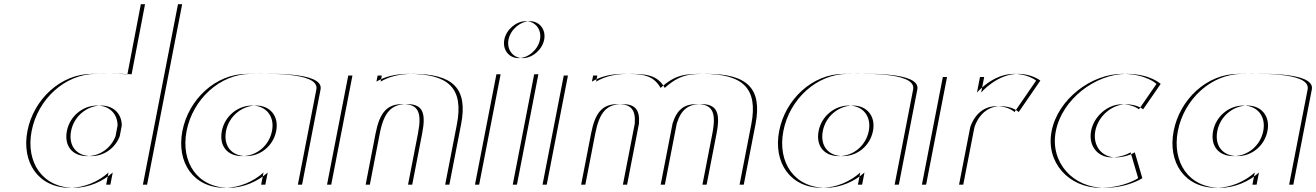

<svg xmlns="http://www.w3.org/2000/svg" viewBox="-20 -880 6272 915"><path d="M318.8 -256C332.6 -327 395.3 -377 462.3 -377C520 -377 560.4 -338.7 560.3 -281.6L550.6 -230.9C529.2 -174.3 475.9 -136 415.4 -136C343.4 -136 305.2 -186 318.8 -256ZM681 0H506L517.3 -58C471.1 -16 403.1 15 333.1 15C183.1 15 101.6 -106 130.8 -256C159.9 -406 288.6 -528 438.6 -528C468.8 -528 539.1 -530.5 607.2 -526L671.2 -860H848.2ZM298.8 -256C285.2 -186 323.4 -136 395.4 -136C455.9 -136 509.2 -174.3 530.6 -230.9L540.3 -281.6C540.4 -338.7 500 -377 442.3 -377C375.3 -377 312.6 -327 298.8 -256ZM661 0 828.2 -860H651.2L587.2 -526C519.1 -530.5 448.8 -528 418.6 -528C268.6 -528 139.9 -406 110.8 -256C81.6 -106 163.1 15 313.1 15C383.1 15 451.1 -16 497.3 -58L486 0Z M1057.3 -256C1071.1 -327 1133.8 -377 1200.8 -377C1266.8 -377 1310.1 -327 1296.3 -256C1282.7 -186 1222.9 -136 1153.9 -136C1081.9 -136 1043.7 -186 1057.3 -256ZM1507.7 -454 1419.5 0H1244.5L1255.8 -58C1209.6 -16 1141.6 15 1071.6 15C921.6 15 840.1 -106 869.3 -256C898.4 -406 1027.1 -528 1177.1 -528C1246.1 -528 1524.2 -541 1507.7 -454ZM1037.3 -256C1023.7 -186 1061.9 -136 1133.9 -136C1202.9 -136 1262.7 -186 1276.3 -256C1290.1 -327 1246.8 -377 1180.8 -377C1113.8 -377 1051.1 -327 1037.3 -256ZM1487.7 -454C1504.2 -541 1226.1 -528 1157.1 -528C1007.1 -528 878.4 -406 849.3 -256C820.1 -106 901.6 15 1051.6 15C1121.6 15 1189.6 -16 1235.8 -58L1224.5 0H1399.5Z M1742.5 0H1558.5L1659.6 -520H1799.6L1793.9 -491C1832.4 -514 1882.1 -528 1947.1 -528C2139.1 -528 2210.7 -459 2177.3 -287L2121.5 0H1944.5L1991.9 -244C2011.6 -345 1993.1 -384 1919.1 -384C1845.1 -384 1809.6 -345 1789.9 -244ZM1722.5 0 1769.9 -244C1789.6 -345 1825.1 -384 1899.1 -384C1973.1 -384 1991.6 -345 1971.9 -244L1924.5 0H2101.5L2157.3 -287C2190.7 -459 2119.1 -528 1927.1 -528C1862.1 -528 1812.4 -514 1773.9 -491L1779.6 -520H1639.6L1538.5 0Z M2403.3 -691C2412.6 -739 2459.4 -779 2505.4 -779C2551.4 -779 2582.6 -739 2573.3 -691C2564 -643 2517.2 -603 2471.2 -603C2425.2 -603 2394 -643 2403.3 -691ZM2263.5 0 2365.7 -526H2545.7L2443.5 0ZM2383.3 -691C2374 -643 2405.2 -603 2451.2 -603C2497.2 -603 2544 -643 2553.3 -691C2562.6 -739 2531.4 -779 2485.4 -779C2439.4 -779 2392.6 -739 2383.3 -691ZM2243.5 0H2423.5L2525.7 -526H2345.7Z M2769.5 0H2585.5L2686.6 -520H2826.6L2820.9 -491C2859.4 -514 2908.1 -528 2973.1 -528C3054.1 -528 3111.7 -526 3148.1 -461C3219.7 -526 3268.1 -528 3349.1 -528C3541.1 -528 3613.7 -459 3580.3 -287L3524.5 0H3347.5L3394.9 -244C3414.6 -345 3395.1 -384 3321.1 -384C3260.1 -384 3226.1 -358 3205.1 -291L3148.5 0H2968.5L3025.1 -291C3030.1 -358 3006.1 -384 2945.1 -384C2871.1 -384 2836.6 -345 2816.9 -244ZM2749.5 0 2796.9 -244C2816.6 -345 2851.1 -384 2925.1 -384C2986.1 -384 3010.1 -358 3005.1 -291L2948.5 0H3128.5L3185.1 -291C3206.1 -358 3240.1 -384 3301.1 -384C3375.1 -384 3394.6 -345 3374.9 -244L3327.5 0H3504.5L3560.3 -287C3593.7 -459 3521.1 -528 3329.1 -528C3248.1 -528 3199.7 -526 3128.1 -461C3091.7 -526 3034.1 -528 2953.1 -528C2888.1 -528 2839.4 -514 2800.9 -491L2806.6 -520H2666.6L2565.5 0Z M3901.3 -256C3915.1 -327 3977.8 -377 4044.8 -377C4110.8 -377 4154.1 -327 4140.3 -256C4126.7 -186 4066.9 -136 3997.9 -136C3925.9 -136 3887.7 -186 3901.3 -256ZM4351.7 -454 4263.5 0H4088.5L4099.8 -58C4053.6 -16 3985.6 15 3915.6 15C3765.6 15 3684.1 -106 3713.3 -256C3742.4 -406 3871.1 -528 4021.1 -528C4090.1 -528 4368.2 -541 4351.7 -454ZM3881.3 -256C3867.7 -186 3905.9 -136 3977.9 -136C4046.9 -136 4106.7 -186 4120.3 -256C4134.1 -327 4090.8 -377 4024.8 -377C3957.8 -377 3895.1 -327 3881.3 -256ZM4331.7 -454C4348.2 -541 4070.1 -528 4001.1 -528C3851.1 -528 3722.4 -406 3693.3 -256C3664.1 -106 3745.6 15 3895.6 15C3965.6 15 4033.6 -16 4079.8 -58L4068.5 0H4243.5Z M4670.2 -513 4655.8 -439C4655.8 -439 4731.1 -528 4832.1 -528C4898.1 -528 4937.9 -496 4937.9 -496L4834.8 -346C4834.8 -346 4807.2 -374 4748.2 -374C4656.2 -374 4625.5 -283 4623 -270L4570.5 0H4393.5L4493.2 -513ZM4650.2 -513H4473.2L4373.5 0H4550.5L4603 -270C4605.5 -283 4636.2 -374 4728.2 -374C4787.2 -374 4814.8 -346 4814.8 -346L4917.9 -496C4917.9 -496 4878.1 -528 4812.1 -528C4711.1 -528 4635.8 -439 4635.8 -439Z M5424 -31C5424 -31 5357.1 15 5243.1 15C5095.1 15 4982.4 -105 5011.6 -255C5040.9 -406 5199.6 -528 5348.6 -528C5462.6 -528 5511.3 -480 5511.3 -480L5427.8 -359C5427.8 -359 5399.4 -383 5346.4 -383C5279.4 -383 5213.6 -327 5200 -257C5186.2 -186 5230.3 -130 5297.3 -130C5350.3 -130 5387.9 -154 5387.9 -154ZM5404 -31 5367.9 -154C5367.9 -154 5330.3 -130 5277.3 -130C5210.3 -130 5166.2 -186 5180 -257C5193.6 -327 5259.4 -383 5326.4 -383C5379.4 -383 5407.8 -359 5407.8 -359L5491.3 -480C5491.3 -480 5442.6 -528 5328.6 -528C5179.6 -528 5020.9 -406 4991.6 -255C4962.4 -105 5075.1 15 5223.1 15C5337.1 15 5404 -31 5404 -31Z M5781.3 -256C5795.1 -327 5857.8 -377 5924.8 -377C5990.8 -377 6034.1 -327 6020.3 -256C6006.7 -186 5946.9 -136 5877.9 -136C5805.9 -136 5767.7 -186 5781.3 -256ZM6231.7 -454 6143.5 0H5968.5L5979.8 -58C5933.6 -16 5865.6 15 5795.6 15C5645.6 15 5564.1 -106 5593.3 -256C5622.4 -406 5751.1 -528 5901.1 -528C5970.1 -528 6248.2 -541 6231.7 -454ZM5761.3 -256C5747.7 -186 5785.9 -136 5857.9 -136C5926.9 -136 5986.7 -186 6000.3 -256C6014.1 -327 5970.8 -377 5904.8 -377C5837.8 -377 5775.1 -327 5761.3 -256ZM6211.7 -454C6228.2 -541 5950.1 -528 5881.1 -528C5731.1 -528 5602.4 -406 5573.3 -256C5544.1 -106 5625.6 15 5775.6 15C5845.6 15 5913.6 -16 5959.8 -58L5948.5 0H6123.5Z"/></svg>

Font: Hussar Plate
Style: Obl
Weight: 700
Foundry: Cannot Into Space Fonts
Version: Version 0.798247